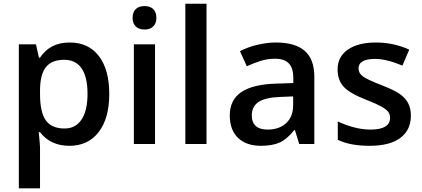

<svg xmlns="http://www.w3.org/2000/svg" viewBox="-20 -780 2288 1040"><path d="M356 9.8Q253.4 9.8 196.8 -64H189.9Q196.8 4.4 196.8 19V240.2H82V-540H174.8Q178.7 -524.9 190.9 -467.8H196.8Q250.5 -549.8 357.9 -549.8Q459 -549.8 515.4 -476.6Q571.8 -403.3 571.8 -271Q571.8 -138.7 514.4 -64.5Q457 9.8 356 9.8ZM328.1 -456.1Q259.8 -456.1 228.3 -416Q196.8 -376 196.8 -288.1V-271Q196.8 -172.4 228 -128.2Q259.3 -84 330.1 -84Q389.6 -84 421.9 -132.8Q454.1 -181.6 454.1 -272Q454.1 -362.8 422.1 -409.4Q390.1 -456.1 328.1 -456.1Z M819.8 0H705.1V-540H819.8ZM698.2 -683.1Q698.2 -713.9 715.1 -730.5Q731.9 -747.1 763.2 -747.1Q793.5 -747.1 810.3 -730.5Q827.1 -713.9 827.1 -683.1Q827.1 -653.8 810.3 -637Q793.5 -620.1 763.2 -620.1Q731.9 -620.1 715.1 -637Q698.2 -653.8 698.2 -683.1Z M1098.6 0H983.9V-759.8H1098.6Z M1600.6 0 1577.6 -75.2H1573.7Q1534.7 -25.9 1495.1 -8.1Q1455.6 9.8 1393.6 9.8Q1314 9.8 1269.3 -33.2Q1224.6 -76.2 1224.6 -154.8Q1224.6 -238.3 1286.6 -280.8Q1348.6 -323.2 1475.6 -327.1L1568.8 -330.1V-358.9Q1568.8 -410.6 1544.7 -436.3Q1520.5 -461.9 1469.7 -461.9Q1428.2 -461.9 1390.1 -449.7Q1352.1 -437.5 1316.9 -420.9L1279.8 -502.9Q1323.7 -525.9 1376 -537.8Q1428.2 -549.8 1474.6 -549.8Q1577.6 -549.8 1630.1 -504.9Q1682.6 -460 1682.6 -363.8V0ZM1429.7 -78.1Q1492.2 -78.1 1530 -113Q1567.9 -147.9 1567.9 -210.9V-257.8L1498.5 -254.9Q1417.5 -252 1380.6 -227.8Q1343.8 -203.6 1343.8 -153.8Q1343.8 -117.7 1365.2 -97.9Q1386.7 -78.1 1429.7 -78.1Z M2205.6 -153.8Q2205.6 -74.7 2147.9 -32.5Q2090.3 9.8 1982.9 9.8Q1875 9.8 1809.6 -22.9V-122.1Q1904.8 -78.1 1986.8 -78.1Q2092.8 -78.1 2092.8 -142.1Q2092.8 -162.6 2081.1 -176.3Q2069.3 -189.9 2042.5 -204.6Q2015.6 -219.2 1967.8 -237.8Q1874.5 -273.9 1841.6 -310.1Q1808.6 -346.2 1808.6 -403.8Q1808.6 -473.1 1864.5 -511.5Q1920.4 -549.8 2016.6 -549.8Q2111.8 -549.8 2196.8 -511.2L2159.7 -424.8Q2072.3 -460.9 2012.7 -460.9Q1921.9 -460.9 1921.9 -409.2Q1921.9 -383.8 1945.6 -366.2Q1969.2 -348.6 2048.8 -317.9Q2115.7 -292 2146 -270.5Q2176.3 -249 2190.9 -220.9Q2205.6 -192.9 2205.6 -153.8Z"/></svg>

Font: f0_32663          
Style: Regular
Weight: 600
Foundry: Ascender Corporation
Version: Version 1.10